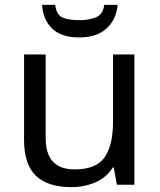

<svg xmlns="http://www.w3.org/2000/svg" viewBox="-20 -760 658 790"><path d="M533 -536V0H461L448 -71H444Q418 -29 372 -9.5Q326 10 274 10Q177 10 128 -36.5Q79 -83 79 -185V-536H168V-191Q168 -63 287 -63Q376 -63 410.5 -113Q445 -163 445 -257V-536ZM464 -740Q459 -680 418.5 -643Q378 -606 306 -606Q232 -606 194.5 -642.5Q157 -679 153 -740H207Q212 -699 237 -688Q262 -677 308 -677Q347 -677 375.5 -689Q404 -701 409 -740Z"/></svg>

Font: Noto Sans Pahawh Hmong
Style: Regular
Weight: 400
Designer: Monotype Design Team
Foundry: Monotype Imaging Inc.
Version: Version 2.001; ttfautohint (v1.8.4.7-5d5b)